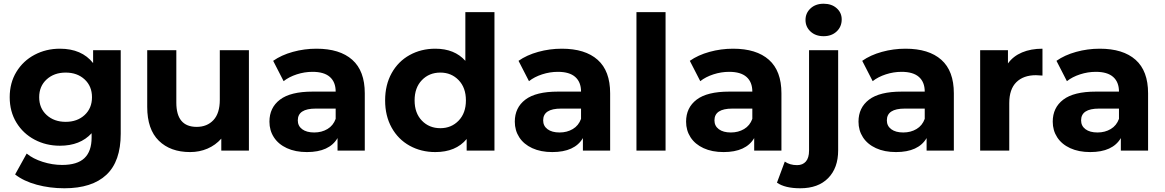

<svg xmlns="http://www.w3.org/2000/svg" viewBox="-20 -807 6242 1029"><path d="M627 -538V-90Q627 58 550 130Q473 202 325 202Q247 202 177 183Q107 164 61 128L123 16Q157 44 209 60.5Q261 77 313 77Q394 77 432.5 40.5Q471 4 471 -70V-93Q410 -26 301 -26Q227 -26 165.5 -58.5Q104 -91 68 -150Q32 -209 32 -286Q32 -363 68 -422Q104 -481 165.5 -513.5Q227 -546 301 -546Q418 -546 479 -469V-538ZM473 -286Q473 -345 433.5 -381.5Q394 -418 332 -418Q270 -418 230 -381.5Q190 -345 190 -286Q190 -227 230 -190.5Q270 -154 332 -154Q394 -154 433.5 -190.5Q473 -227 473 -286Z M1314 -538V0H1166V-64Q1135 -29 1092 -10.5Q1049 8 999 8Q893 8 831 -53Q769 -114 769 -234V-538H925V-257Q925 -127 1034 -127Q1090 -127 1124 -163.5Q1158 -200 1158 -272V-538Z M1935 -307V0H1789V-67Q1745 8 1625 8Q1563 8 1517.5 -13Q1472 -34 1448 -71Q1424 -108 1424 -155Q1424 -230 1480.5 -273Q1537 -316 1655 -316H1779Q1779 -367 1748 -394.5Q1717 -422 1655 -422Q1612 -422 1570.5 -408.5Q1529 -395 1500 -372L1444 -481Q1488 -512 1549.5 -529Q1611 -546 1676 -546Q1801 -546 1868 -486.5Q1935 -427 1935 -307ZM1779 -170V-225H1672Q1576 -225 1576 -162Q1576 -132 1599.5 -114.5Q1623 -97 1664 -97Q1704 -97 1735 -115.5Q1766 -134 1779 -170Z M2630 -742V0H2481V-62Q2423 8 2313 8Q2237 8 2175.5 -26Q2114 -60 2079 -123Q2044 -186 2044 -269Q2044 -352 2079 -415Q2114 -478 2175.5 -512Q2237 -546 2313 -546Q2416 -546 2474 -481V-742ZM2477 -269Q2477 -337 2438 -377.5Q2399 -418 2340 -418Q2280 -418 2241 -377.5Q2202 -337 2202 -269Q2202 -201 2241 -160.5Q2280 -120 2340 -120Q2399 -120 2438 -160.5Q2477 -201 2477 -269Z M3250 -307V0H3104V-67Q3060 8 2940 8Q2878 8 2832.5 -13Q2787 -34 2763 -71Q2739 -108 2739 -155Q2739 -230 2795.5 -273Q2852 -316 2970 -316H3094Q3094 -367 3063 -394.5Q3032 -422 2970 -422Q2927 -422 2885.5 -408.5Q2844 -395 2815 -372L2759 -481Q2803 -512 2864.5 -529Q2926 -546 2991 -546Q3116 -546 3183 -486.5Q3250 -427 3250 -307ZM3094 -170V-225H2987Q2891 -225 2891 -162Q2891 -132 2914.5 -114.5Q2938 -97 2979 -97Q3019 -97 3050 -115.5Q3081 -134 3094 -170Z M3391 -742H3547V0H3391Z M4168 -307V0H4022V-67Q3978 8 3858 8Q3796 8 3750.5 -13Q3705 -34 3681 -71Q3657 -108 3657 -155Q3657 -230 3713.5 -273Q3770 -316 3888 -316H4012Q4012 -367 3981 -394.5Q3950 -422 3888 -422Q3845 -422 3803.5 -408.5Q3762 -395 3733 -372L3677 -481Q3721 -512 3782.5 -529Q3844 -546 3909 -546Q4034 -546 4101 -486.5Q4168 -427 4168 -307ZM4012 -170V-225H3905Q3809 -225 3809 -162Q3809 -132 3832.5 -114.5Q3856 -97 3897 -97Q3937 -97 3968 -115.5Q3999 -134 4012 -170Z M4144 172 4186 59Q4213 78 4252 78Q4282 78 4299 58.5Q4316 39 4316 0V-538H4472V-1Q4472 93 4418.5 147.5Q4365 202 4269 202Q4187 202 4144 172ZM4297 -700Q4297 -737 4324 -762Q4351 -787 4394 -787Q4437 -787 4464 -763Q4491 -739 4491 -703Q4491 -664 4464 -638.5Q4437 -613 4394 -613Q4351 -613 4324 -638Q4297 -663 4297 -700Z M5092 -307V0H4946V-67Q4902 8 4782 8Q4720 8 4674.5 -13Q4629 -34 4605 -71Q4581 -108 4581 -155Q4581 -230 4637.5 -273Q4694 -316 4812 -316H4936Q4936 -367 4905 -394.5Q4874 -422 4812 -422Q4769 -422 4727.5 -408.5Q4686 -395 4657 -372L4601 -481Q4645 -512 4706.5 -529Q4768 -546 4833 -546Q4958 -546 5025 -486.5Q5092 -427 5092 -307ZM4936 -170V-225H4829Q4733 -225 4733 -162Q4733 -132 4756.5 -114.5Q4780 -97 4821 -97Q4861 -97 4892 -115.5Q4923 -134 4936 -170Z M5567 -546V-402Q5541 -404 5532 -404Q5465 -404 5427 -366.5Q5389 -329 5389 -254V0H5233V-538H5382V-467Q5410 -506 5457.5 -526Q5505 -546 5567 -546Z M6133 -307V0H5987V-67Q5943 8 5823 8Q5761 8 5715.5 -13Q5670 -34 5646 -71Q5622 -108 5622 -155Q5622 -230 5678.5 -273Q5735 -316 5853 -316H5977Q5977 -367 5946 -394.5Q5915 -422 5853 -422Q5810 -422 5768.5 -408.5Q5727 -395 5698 -372L5642 -481Q5686 -512 5747.5 -529Q5809 -546 5874 -546Q5999 -546 6066 -486.5Q6133 -427 6133 -307ZM5977 -170V-225H5870Q5774 -225 5774 -162Q5774 -132 5797.5 -114.5Q5821 -97 5862 -97Q5902 -97 5933 -115.5Q5964 -134 5977 -170Z"/></svg>

Font: APTA Sans Regular
Style: Bold Italic
Weight: 700
Version: Version 7.200